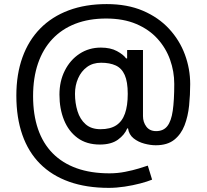

<svg xmlns="http://www.w3.org/2000/svg" viewBox="-20 -722 1006 935"><path d="M509.8 192.9Q400.9 192.9 316.9 163.1Q232.9 133.3 175.5 75.9Q118.2 18.6 88.9 -65.2Q59.6 -148.9 59.6 -256.3Q59.6 -360.4 89.4 -442.9Q119.1 -525.4 176 -583.3Q232.9 -641.1 314.5 -671.6Q396 -702.1 499.5 -702.1Q600.1 -702.1 676 -669.7Q752 -637.2 803.2 -581.8Q854.5 -526.4 880.4 -456.5Q906.2 -386.7 906.2 -312.5Q906.2 -260.3 900.9 -207.8Q895.5 -155.3 878.7 -111.6Q861.8 -67.9 828.4 -41.3Q794.9 -14.6 738.3 -14.6Q712.9 -14.6 683.1 -22.5Q653.3 -30.3 630.6 -48.3Q607.9 -66.4 603.5 -96.7H599.6Q586.9 -65.4 554.2 -41.7Q521.5 -18.1 466.3 -18.1Q401.4 -18.1 357.7 -50.3Q314 -82.5 291.7 -137.5Q269.5 -192.4 269.5 -261.2Q269.5 -326.7 295.7 -378.4Q321.8 -430.2 367.4 -460.2Q413.1 -490.2 471.2 -490.2Q518.1 -490.2 549.6 -473.1Q581.1 -456.1 594.2 -437.5H599.1V-478.5H676.3V-156.7Q676.3 -127.4 692.6 -105.5Q709 -83.5 740.2 -83.5Q775.9 -83.5 794.9 -107.9Q814 -132.3 821.3 -183.1Q828.6 -233.9 828.6 -313.5Q828.6 -374 808.3 -430.9Q788.1 -487.8 747.1 -533.2Q706.1 -578.6 643.6 -605.2Q581.1 -631.8 496.6 -631.8Q412.6 -631.8 346.7 -606.2Q280.8 -580.6 234.9 -531.7Q189 -482.9 165 -412.8Q141.1 -342.8 141.1 -253.9Q141.1 -164.1 165 -94Q189 -23.9 236.3 24.2Q283.7 72.3 353 97.2Q422.4 122.1 513.2 122.1Q552.2 122.1 589.6 114.7Q627 107.4 656.2 98.4Q685.5 89.4 699.7 84.5L720.7 152.8Q698.2 162.1 662.8 171.4Q627.4 180.7 587.2 186.8Q546.9 192.9 509.8 192.9ZM469.7 -92.8Q517.1 -92.8 546.1 -111.8Q575.2 -130.9 588.6 -169.2Q602.1 -207.5 602.1 -265.1Q602.1 -323.7 587.4 -356.7Q572.8 -389.6 543.7 -403.1Q514.6 -416.5 472.2 -416.5Q432.1 -416.5 403.8 -395.8Q375.5 -375 360.4 -340.6Q345.2 -306.2 345.2 -265.1Q345.2 -220.2 357.4 -180.7Q369.6 -141.1 397 -116.9Q424.3 -92.8 469.7 -92.8Z"/></svg>

Font: Adwaita Sans
Style: Regular
Weight: 400
Designer: Rasmus Andersson
Foundry: rsms
Version: Version 4.001;git-9221beed3